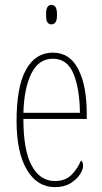

<svg xmlns="http://www.w3.org/2000/svg" viewBox="-20 -758 419 788"><path d="M205 10Q133 10 90.5 -61Q48 -132 48 -262Q48 -403 87 -472.5Q126 -542 197 -542Q266 -542 301 -474.5Q336 -407 336 -291V-270H76Q76 -140 110.5 -77.5Q145 -15 205 -15Q249 -15 274.5 -41.5Q300 -68 312 -99Q316 -97 318.5 -92Q321 -87 321 -77Q321 -62 307.5 -41.5Q294 -21 268.5 -5.5Q243 10 205 10ZM308 -295Q307 -394 281.5 -455.5Q256 -517 197 -517Q139 -517 109 -457Q79 -397 76 -295ZM191 -658Q181 -658 175 -666Q169 -674 169 -698Q169 -721 175 -729.5Q181 -738 191 -738Q201 -738 207.5 -729.5Q214 -721 214 -698Q214 -674 207.5 -666Q201 -658 191 -658Z"/></svg>

Font: Noto Serif Myanmar ExtraCondensed Thin
Style: Regular
Weight: 100
Width: 2
Designer: Ben Mitchell and the Monotype Design Team
Foundry: Monotype Imaging Inc.
Version: Version 2.106; ttfautohint (v1.8.4.7-5d5b)